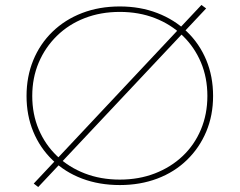

<svg xmlns="http://www.w3.org/2000/svg" viewBox="-20 -736 966 774"><path d="M134 18 116 4 792 -716 811 -702ZM463 10Q380 10 311 -16Q242 -42 191.5 -91Q141 -140 114 -205.5Q87 -271 87 -349Q87 -427 114 -493Q141 -559 191.5 -608Q242 -657 311 -683.5Q380 -710 463 -710Q545 -710 614 -683.5Q683 -657 733.5 -608.5Q784 -560 811.5 -494Q839 -428 839 -349Q839 -271 811.5 -205.5Q784 -140 733.5 -91Q683 -42 614 -16Q545 10 463 10ZM463 -12Q540 -12 604.5 -37Q669 -62 716.5 -107Q764 -152 790 -214Q816 -276 816 -349Q816 -423 790 -484.5Q764 -546 716.5 -592Q669 -638 604.5 -663Q540 -688 463 -688Q386 -688 321.5 -663Q257 -638 209.5 -591.5Q162 -545 136 -483.5Q110 -422 110 -349Q110 -276 136 -214.5Q162 -153 209.5 -107.5Q257 -62 321.5 -37Q386 -12 463 -12Z"/></svg>

Font: Lexend Exa Thin
Style: Regular
Weight: 250
Designer: Bonnie Shaver-Troup, Thomas Jockin
Foundry: Lexend
Version: Version 1.007